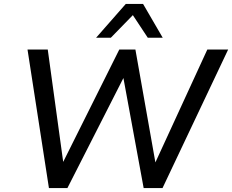

<svg xmlns="http://www.w3.org/2000/svg" viewBox="-20 -957 1181 977"><path d="M229 0 120 -705H223L302 -130H300L587 -705H669L771 -129H770L1035 -705H1141L807 0H711L608 -560L323 0ZM469 -765 620 -937H708L808 -765H732L656 -880L544 -765Z"/></svg>

Font: Nunito Sans 7pt Medium
Style: Italic
Weight: 500
Italic angle: -9°
Designer: Vernon Adams
Foundry: Vernon Adams
Version: Version 3.101;gftools[0.9.27]